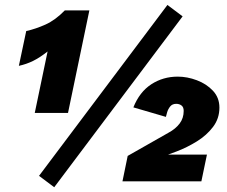

<svg xmlns="http://www.w3.org/2000/svg" viewBox="-20 -746 936 790"><path d="M123 -281.2 175.8 -534.2Q143.6 -508.8 116.2 -495.4Q88.9 -481.9 57.6 -475.1L87.9 -618.2Q127 -627 167.2 -645Q207.5 -663.1 246.6 -703.1H347.7L259.8 -281.2ZM203.1 24.4 140.6 -22.5 668.9 -725.6 731.4 -678.7ZM483.9 0 505.4 -104.5 673.8 -200.2Q702.6 -215.8 719.2 -237.8Q735.8 -259.8 735.8 -289.6Q735.8 -305.2 726.8 -312Q717.8 -318.8 705.1 -318.8Q689 -318.8 680.2 -307.9Q671.4 -296.9 667.7 -283.9Q664.1 -271 662.6 -265.1L528.8 -304.2Q554.2 -367.7 602.5 -399.2Q650.9 -430.7 711.4 -430.7Q750.5 -430.7 790 -415.8Q829.6 -400.9 856.2 -372.6Q882.8 -344.2 882.8 -303.2Q882.8 -258.3 856.4 -223.6Q830.1 -189 789.8 -164.1Q749.5 -139.2 707 -123L590.8 -80.1L596.2 -109.9H831.5L808.6 0Z"/></svg>

Font: Schibsted Grotesk Black
Style: Italic
Weight: 900
Italic angle: -12°
Designer: Bakken & Baeck AS, Henrik Kongsvoll
Foundry: Schibsted ASA
Version: Version 1.100;gftools[0.9.25]